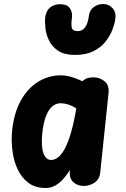

<svg xmlns="http://www.w3.org/2000/svg" viewBox="-20 -926 626 956"><path d="M206 10Q156 10 122 -15.2Q88 -40.5 68.2 -82.2Q48.5 -124 42 -175Q35.5 -226 40.5 -277Q50 -365.5 84.5 -426.8Q119 -488 171 -519.5Q223 -551 284 -551Q299 -551 316.2 -547.5Q333.5 -544 352 -537.5Q370.5 -531 390 -521.5L397.5 -527.5Q407 -535 419.2 -538Q431.5 -541 445 -541Q476.5 -541 500.5 -521.5Q524.5 -502 520.5 -463L479 -66.5Q475.5 -33 450.5 -16.5Q425.5 0 397 0Q366 0 345 -19.2Q324 -38.5 328 -75.5L328.5 -80Q315 -58.5 297.5 -37.8Q280 -17 257.5 -3.5Q235 10 206 10ZM190.5 -262.5Q187.5 -233 188.5 -208.5Q189.5 -184 195.2 -166.2Q201 -148.5 210.8 -139Q220.5 -129.5 234.5 -129.5Q252.5 -129.5 269.8 -143Q287 -156.5 303 -186.2Q319 -216 333.2 -264.8Q347.5 -313.5 359.5 -383.5L360 -386.5Q336.5 -401 317.2 -406.5Q298 -412 282.5 -412Q258.5 -412 239.8 -395.8Q221 -379.5 208.5 -346.5Q196 -313.5 190.5 -262.5ZM352.5 -652.5Q301 -652.5 270.2 -672.8Q239.5 -693 224.5 -723.8Q209.5 -754.5 206 -786.5Q202.5 -818.5 205.5 -842.5Q211 -875 231 -890Q251 -905 278.5 -905Q315.5 -905 328.2 -884.5Q341 -864 338.5 -843Q334.5 -812.5 336 -797Q337.5 -781.5 345.2 -776.2Q353 -771 366.5 -771Q379 -771 390.2 -777.2Q401.5 -783.5 410.2 -800.8Q419 -818 423 -850Q427 -876.5 447.2 -891.2Q467.5 -906 494.5 -906Q522 -906 540.8 -885Q559.5 -864 554 -829.5Q550.5 -806 538.8 -775.8Q527 -745.5 504.2 -717.2Q481.5 -689 444.5 -670.8Q407.5 -652.5 352.5 -652.5Z"/></svg>

Font: Edu SA Hand
Style: Regular
Weight: 400
Designer: Tina and Corey Anderson, Eben Sorkin, Mirko Velimirovic
Foundry: Google for Education
Version: Version 2.000